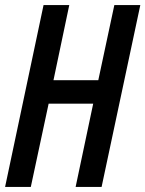

<svg xmlns="http://www.w3.org/2000/svg" viewBox="-21 -734 571 754"><path d="M-1 0H100L170 -327H345L276 0H378L530 -714H428L365 -419H189L251 -714H150Z"/></svg>

Font: Noto Sans UI Condensed Medium
Style: Italic
Weight: 500
Width: 3
Italic angle: -12°
Designer: Monotype Design Team
Foundry: Monotype Imaging Inc.
Version: Version 1.901